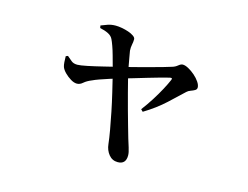

<svg xmlns="http://www.w3.org/2000/svg" viewBox="-88 -708 1176 909"><g transform="rotate(15 500.0 -254.0)"><path d="M551 57Q524 57 507 36Q490 15 487 -14Q484 -42 477 -81.5Q470 -121 461 -165.5Q452 -210 441.5 -254Q431 -298 422 -335Q417 -354 410.5 -378Q404 -402 397.5 -425.5Q391 -449 384 -468.5Q377 -488 372 -498Q365 -513 348 -521.5Q331 -530 307 -535L305 -547Q322 -554 338.5 -559.5Q355 -565 376 -565Q389 -565 406 -562Q423 -559 439 -553.5Q455 -548 465.5 -540.5Q476 -533 476 -525Q476 -512 473 -498Q470 -484 471 -468Q473 -458 476 -439Q479 -420 483.5 -397.5Q488 -375 492 -355Q502 -315 513 -273Q524 -231 535 -191Q546 -151 555.5 -118Q565 -85 571 -64Q576 -47 583.5 -24Q591 -1 591 14Q591 57 551 57ZM594 -214Q616 -243 636 -274.5Q656 -306 671.5 -335Q687 -364 695 -383Q699 -391 696 -393Q693 -395 685 -393Q671 -390 644.5 -382.5Q618 -375 585.5 -365.5Q553 -356 520 -346Q487 -336 458 -328Q437 -322 412 -314Q387 -306 366 -298.5Q345 -291 335 -286Q310 -276 296.5 -264Q283 -252 268 -252Q254 -252 237.5 -262Q221 -272 207.5 -285.5Q194 -299 189 -312Q186 -321 185 -335Q184 -349 184 -364L194 -368Q206 -358 217 -348.5Q228 -339 247 -339Q261 -339 295 -346Q329 -353 371.5 -363.5Q414 -374 451 -383Q476 -389 510.5 -398Q545 -407 580.5 -416.5Q616 -426 644 -434Q672 -442 684 -446Q698 -450 709.5 -459.5Q721 -469 730 -469Q742 -469 758.5 -460Q775 -451 790.5 -437.5Q806 -424 816 -409Q826 -394 826 -382Q826 -373 817.5 -368Q809 -363 797.5 -359Q786 -355 779 -348Q752 -322 707 -280.5Q662 -239 604 -204Z"/></g></svg>

Font: Noto Serif JP ExtraLight SemiBold
Style: Regular
Weight: 600
Version: Version 2.003-H1;hotconv 1.1.1;makeotfexe 2.6.0